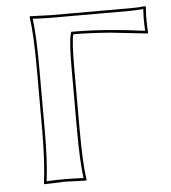

<svg xmlns="http://www.w3.org/2000/svg" viewBox="-49 -693 661 741"><g transform="rotate(-5 281.5 -322.5)"><path d="M247.1 -435.1V-200.2Q247.1 -66.4 256.8 0L255.9 2.9Q254.4 2.9 172.9 0Q172.9 0 94.2 2.9L91.8 0Q102.5 -79.1 103 -200.2V-444.8Q103 -577.6 92.8 -645L94.2 -647.9Q95.7 -647.9 176.8 -645H481Q517.1 -645 541 -647.9L543 -645Q541 -617.2 541 -603Q541 -563.5 543 -545.9L541 -542Q541 -542 398.9 -557.6Q318.4 -564 254.9 -564Q247.1 -536.6 247.1 -435.1ZM236.8 -435.1Q236.8 -537.1 245.6 -566.9L247.6 -574.2H254.9Q377.9 -574.2 532.2 -553.2Q530.8 -580.1 530.8 -603Q530.8 -615.2 532.2 -637.2Q508.8 -635.3 481 -634.8H176.8Q148.4 -634.8 104 -637.2Q112.8 -569.3 112.8 -444.8V-200.2Q112.8 -84.5 103 -7.8Q145 -10.3 172.9 -9.8Q201.7 -9.8 245.6 -7.8Q236.8 -75.2 236.8 -200.2Z"/></g></svg>

Font: Linux Biolinum Outline O
Style: Bold
Weight: 700
Designer: Philipp H. Poll
Foundry: Philipp H. Poll
Version: Version 0.9.2